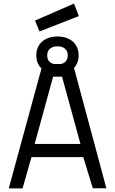

<svg xmlns="http://www.w3.org/2000/svg" viewBox="-20 -1054 644 1074"><path d="M420 -744C420 -812 369 -850 302 -850C234 -850 183 -812 183 -744C183 -713 194 -688 212 -671L29 0H106L156 -175H446L499 -1H575L394 -674C410 -691 420 -715 420 -744ZM277 -625H327L430 -249H174ZM176 -939 201 -878 421 -964 394 -1034ZM244 -744C244 -776 266 -795 302 -795C337 -795 359 -776 359 -744C359 -718 345 -701 321 -696H282C258 -701 244 -718 244 -744Z"/></svg>

Font: TitilliumText22L
Style: 400 wt
Weight: 400
Designer: Campivisivi
Foundry: Campivisivi
Version: 1.000